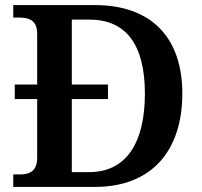

<svg xmlns="http://www.w3.org/2000/svg" viewBox="-20 -734 792 754"><path d="M32 0H353C580 0 696 -147 696 -366C696 -593 568 -714 353 -714H32V-665H56C95 -665 126 -653 126 -602V-402H38V-345H126V-114C126 -63 97 -49 59 -49H32ZM330 -58H262V-345H404V-402H262V-657H331C475 -657 549 -559 549 -366C549 -172 475 -58 330 -58Z"/></svg>

Font: Noto Serif Gurmukhi SemiBold
Style: Regular
Weight: 600
Designer: Vaibhav Singh and the Monotype Design Team
Foundry: Monotype Imaging Inc.
Version: Version 2.004